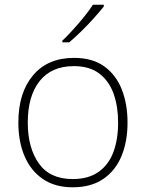

<svg xmlns="http://www.w3.org/2000/svg" viewBox="-20 -837 621 816"><path d="M522 -316Q522 -236 496.5 -174Q471 -112 419 -76.5Q367 -41 289 -41Q214 -41 162.5 -76Q111 -111 84.5 -173Q58 -235 58 -316Q58 -443 120.5 -517Q183 -591 294 -591Q373 -591 423 -555Q473 -519 497.5 -457Q522 -395 522 -316ZM98 -316Q98 -209 145 -142.5Q192 -76 289 -76Q356 -76 399 -106.5Q442 -137 462 -191Q482 -245 482 -316Q482 -384 463 -438Q444 -492 402.5 -524Q361 -556 294 -556Q199 -556 148.5 -492.5Q98 -429 98 -316ZM421 -809Q404 -788 379.5 -760.5Q355 -733 327 -705.5Q299 -678 274 -657H245V-664Q266 -684 291 -711.5Q316 -739 338.5 -767Q361 -795 375 -817H421Z"/></svg>

Font: Noto Sans Tamil UI ExtraLight
Style: Regular
Weight: 200
Designer: Jelle Bosma - Monotype Design Team
Foundry: Monotype Imaging Inc.
Version: Version 2.004; ttfautohint (v1.8.4.7-5d5b)